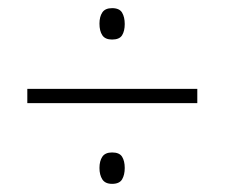

<svg xmlns="http://www.w3.org/2000/svg" viewBox="-20 -588 551 471"><path d="M224 -530Q224 -547 231 -557.5Q238 -568 255 -568Q273 -568 279.5 -557Q286 -546 286 -529Q286 -512 279.5 -501.5Q273 -491 255 -491Q238 -491 231 -501.5Q224 -512 224 -530ZM47 -335V-370H464V-335ZM224 -176Q224 -193 231 -203.5Q238 -214 255 -214Q273 -214 279.5 -203.5Q286 -193 286 -176Q286 -159 279.5 -148Q273 -137 255 -137Q238 -137 231 -148Q224 -159 224 -176Z"/></svg>

Font: Noto Sans Sinhala SemiCondensed ExtraLight
Style: Regular
Weight: 200
Width: 4
Designer: Jelle Bosma - Monotype Design Team
Foundry: Monotype Imaging Inc.
Version: Version 2.006; ttfautohint (v1.8.4.7-5d5b)